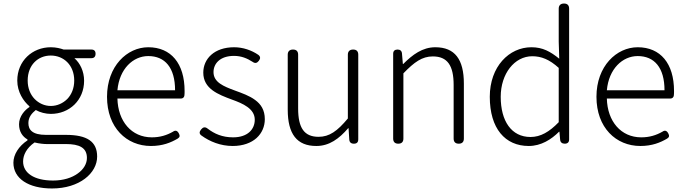

<svg xmlns="http://www.w3.org/2000/svg" viewBox="-20 -815 3885 1089"><path d="M462 -485H498C514 -485 522 -494 522 -510C522 -526 514 -534 498 -534H431H341C324 -540 299 -547 268 -547C164 -547 78 -470 78 -358C78 -293 113 -241 147 -212V-208C121 -191 88 -156 88 -110C88 -68 108 -40 136 -24V-19C86 14 56 62 56 108C56 198 142 254 275 254C431 254 531 167 531 73C531 -12 474 -50 354 -50H241C163 -50 141 -79 141 -117C141 -151 161 -173 183 -191C207 -177 240 -169 268 -169C374 -169 457 -247 457 -357C457 -411 434 -457 402 -485ZM176 -254C152 -279 137 -315 137 -358C137 -447 196 -500 268 -500C341 -500 401 -446 401 -358C401 -315 386 -279 362 -254C337 -229 304 -214 268 -214C233 -214 200 -229 176 -254ZM421 169C388 193 340 209 281 209C173 209 111 166 111 101C111 65 130 25 176 -7C204 0 231 2 243 2H298H353C431 2 473 23 473 81C473 113 455 145 421 169Z M929 -256H1006C1017 -256 1025 -263 1026 -274C1027 -282 1027 -291 1027 -299C1027 -455 950 -547 821 -547C701 -547 587 -440 587 -266C587 -91 698 13 836 13C902 13 949 -6 988 -29C1001 -37 1001 -46 994 -59C986 -74 975 -78 961 -68C926 -48 888 -36 841 -36C726 -36 649 -127 646 -256H835ZM891 -303H809H646C657 -425 735 -497 821 -497C915 -497 973 -432 973 -303Z M1427 -248C1395 -272 1352 -287 1311 -302C1249 -325 1191 -348 1191 -406C1191 -454 1228 -498 1307 -498C1349 -498 1382 -484 1413 -464C1427 -454 1438 -457 1448 -470C1458 -483 1458 -494 1445 -504C1407 -530 1358 -547 1308 -547C1195 -547 1133 -481 1133 -403C1133 -311 1218 -279 1296 -250C1357 -228 1425 -199 1425 -136C1425 -81 1384 -36 1302 -36C1241 -36 1196 -56 1157 -86C1143 -97 1131 -94 1120 -80C1110 -67 1109 -56 1123 -46C1170 -12 1231 13 1300 13C1359 13 1405 -5 1435 -32C1466 -60 1482 -98 1482 -139C1482 -191 1460 -224 1427 -248Z M1953 -338V-143C1893 -71 1848 -39 1787 -39C1705 -39 1671 -90 1671 -200V-505C1671 -524 1661 -534 1642 -534C1623 -534 1612 -524 1612 -505V-193C1612 -55 1664 13 1774 13C1848 13 1903 -28 1955 -88H1957L1961 -24C1962 -8 1971 0 1987 0C2004 0 2012 -8 2012 -25V-267V-505C2012 -524 2002 -534 1983 -534C1964 -534 1953 -524 1953 -505Z M2268 -199V-399C2330 -463 2374 -495 2435 -495C2518 -495 2553 -443 2553 -333V-29C2553 -10 2563 0 2582 0C2601 0 2611 -10 2611 -29V-341C2611 -478 2560 -547 2449 -547C2376 -547 2320 -505 2267 -452H2265L2260 -511C2259 -526 2250 -534 2235 -534C2219 -534 2210 -526 2210 -510V-267V-29C2210 -10 2220 0 2239 0C2258 0 2268 -10 2268 -29Z M3208 -596V-766C3208 -785 3198 -795 3179 -795C3160 -795 3149 -785 3149 -766V-579L3152 -482C3101 -523 3058 -547 2994 -547C2868 -547 2758 -438 2758 -266C2758 -86 2845 13 2979 13C3049 13 3107 -24 3151 -68H3153L3157 -23C3158 -8 3168 0 3183 0C3199 0 3208 -8 3208 -24V-397ZM3149 -199V-122C3096 -67 3046 -38 2989 -38C2881 -38 2820 -128 2820 -266C2820 -397 2898 -496 2999 -496C3050 -496 3096 -478 3149 -430V-276Z M3705 -256H3782C3793 -256 3801 -263 3802 -274C3803 -282 3803 -291 3803 -299C3803 -455 3726 -547 3597 -547C3477 -547 3363 -440 3363 -266C3363 -91 3474 13 3612 13C3678 13 3725 -6 3764 -29C3777 -37 3777 -46 3770 -59C3762 -74 3751 -78 3737 -68C3702 -48 3664 -36 3617 -36C3502 -36 3425 -127 3422 -256H3611ZM3667 -303H3585H3422C3433 -425 3511 -497 3597 -497C3691 -497 3749 -432 3749 -303Z"/></svg>

Font: GenSenRounded2 TW L
Style: Regular
Weight: 300
Version: Version 2.100;PS 2.1;hotconv 16.6.51;makeotf.lib2.5.65220 DE